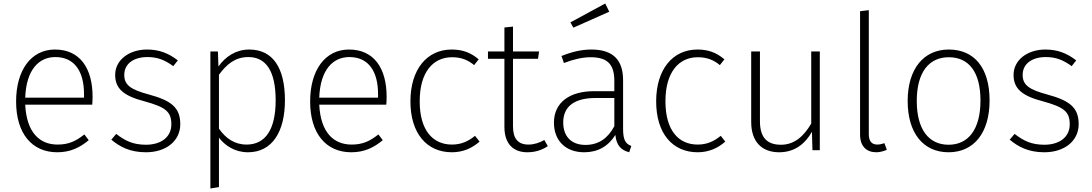

<svg xmlns="http://www.w3.org/2000/svg" viewBox="-20 -858 6237 1097"><path d="M509 -305C509 -468 437 -575 294 -575C159 -575 72 -459 72 -278C72 -96 162 12 307 12C381 12 435 -14 487 -57L462 -90C414 -52 373 -32 309 -32C207 -32 132 -100 124 -260H507C508 -271 509 -287 509 -305ZM460 -300H124C130 -462 204 -532 296 -532C408 -532 460 -447 460 -321Z M820 -575C717 -575 638 -515 638 -430C638 -352 686 -310 806 -279C926 -246 959 -220 959 -148C959 -73 898 -31 814 -31C740 -31 694 -54 644 -93L616 -60C665 -19 723 12 814 12C926 12 1010 -50 1010 -149C1010 -245 956 -284 831 -318C727 -346 690 -372 690 -430C690 -494 744 -532 822 -532C881 -532 922 -515 970 -480L996 -513C943 -554 889 -575 820 -575Z M1404 -575C1329 -575 1269 -536 1228 -478L1225 -564H1182V219L1231 211V-71C1266 -26 1322 12 1397 12C1535 12 1608 -105 1608 -285C1608 -469 1540 -575 1404 -575ZM1389 -32C1320 -32 1269 -68 1231 -123V-431C1274 -489 1322 -532 1399 -532C1501 -532 1555 -450 1555 -285C1555 -119 1497 -32 1389 -32Z M2189 -305C2189 -468 2117 -575 1974 -575C1839 -575 1752 -459 1752 -278C1752 -96 1842 12 1987 12C2061 12 2115 -14 2167 -57L2142 -90C2094 -52 2053 -32 1989 -32C1887 -32 1812 -100 1804 -260H2187C2188 -271 2189 -287 2189 -305ZM2140 -300H1804C1810 -462 1884 -532 1976 -532C2088 -532 2140 -447 2140 -321Z M2561 -575C2418 -575 2325 -460 2325 -279C2325 -95 2419 12 2562 12C2625 12 2677 -11 2720 -49L2694 -82C2656 -51 2616 -32 2562 -32C2454 -32 2378 -112 2378 -279C2378 -447 2455 -531 2563 -531C2616 -531 2654 -515 2689 -486L2715 -519C2669 -558 2622 -575 2561 -575Z M3090 -58C3061 -42 3032 -32 2999 -32C2939 -32 2911 -67 2911 -136V-522H3054L3060 -564H2911V-706L2862 -701V-564H2768V-522H2862V-133C2862 -37 2912 12 2993 12C3039 12 3077 -1 3110 -23Z M3461 -791 3438 -838 3239 -730 3256 -700ZM3540 -122V-400C3540 -513 3485 -575 3359 -575C3302 -575 3248 -562 3188 -538L3202 -498C3257 -519 3307 -531 3355 -531C3453 -531 3490 -488 3490 -396V-337H3374C3235 -337 3145 -273 3145 -157C3145 -56 3210 12 3318 12C3396 12 3455 -22 3496 -87C3502 -26 3529 0 3575 12L3587 -24C3556 -36 3540 -55 3540 -122ZM3325 -30C3246 -30 3198 -77 3198 -158C3198 -253 3266 -298 3382 -298H3490V-137C3454 -69 3401 -30 3325 -30Z M3965 -575C3822 -575 3729 -460 3729 -279C3729 -95 3823 12 3966 12C4029 12 4081 -11 4124 -49L4098 -82C4060 -51 4020 -32 3966 -32C3858 -32 3782 -112 3782 -279C3782 -447 3859 -531 3967 -531C4020 -531 4058 -515 4093 -486L4119 -519C4073 -558 4026 -575 3965 -575Z M4664 -564H4615V-152C4574 -82 4521 -31 4442 -31C4364 -31 4322 -71 4322 -165V-564H4272V-161C4272 -50 4331 12 4432 12C4522 12 4581 -38 4619 -105L4622 0H4664Z M4987 12C5009 12 5030 5 5047 -2L5033 -40C5021 -36 5007 -32 4993 -32C4960 -32 4944 -52 4944 -91V-800L4894 -794V-89C4894 -21 4932 12 4987 12Z M5401 -575C5257 -575 5166 -464 5166 -281C5166 -99 5254 12 5400 12C5544 12 5634 -99 5634 -284C5634 -470 5547 -575 5401 -575ZM5401 -531C5515 -531 5582 -447 5582 -284C5582 -118 5512 -31 5400 -31C5286 -31 5218 -119 5218 -281C5218 -447 5289 -531 5401 -531Z M5953 -575C5850 -575 5771 -515 5771 -430C5771 -352 5819 -310 5939 -279C6059 -246 6092 -220 6092 -148C6092 -73 6031 -31 5947 -31C5873 -31 5827 -54 5777 -93L5749 -60C5798 -19 5856 12 5947 12C6059 12 6143 -50 6143 -149C6143 -245 6089 -284 5964 -318C5860 -346 5823 -372 5823 -430C5823 -494 5877 -532 5955 -532C6014 -532 6055 -515 6103 -480L6129 -513C6076 -554 6022 -575 5953 -575Z"/></svg>

Font: Glow Sans SC Normal Light
Style: Regular
Weight: 300
Designer: Ryoko NISHIZUKA (kana, bopomofo & ideographs); Paul D. Hunt (Latin, Greek & Cyrillic); Sandoll Communications, Soo-young
Version: Version 0.93